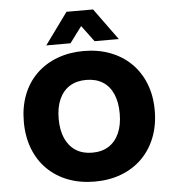

<svg xmlns="http://www.w3.org/2000/svg" viewBox="-62 -998 969 1065"><g transform="rotate(-5 423.0 -465.0)"><path d="M423 11Q342 11 275 -14.5Q208 -40 159.5 -88Q111 -136 85 -203.5Q59 -271 59 -354Q59 -436 85 -503Q111 -570 159.5 -617.5Q208 -665 275.5 -690.5Q343 -716 423 -716Q504 -716 571 -690.5Q638 -665 686.5 -617.5Q735 -570 761.5 -503Q788 -436 788 -354Q788 -271 761.5 -203.5Q735 -136 686.5 -88Q638 -40 571 -14.5Q504 11 423 11ZM423 -150Q477 -150 514.5 -174Q552 -198 572.5 -243.5Q593 -289 593 -353Q593 -417 573 -462.5Q553 -508 515 -531.5Q477 -555 423 -555Q370 -555 332 -531.5Q294 -508 273.5 -462.5Q253 -417 253 -353Q253 -289 273.5 -243.5Q294 -198 332 -174Q370 -150 423 -150ZM220 -765 348 -941H496L624 -765H489L422 -855L355 -765Z"/></g></svg>

Font: Nunito Sans 8pt Black
Style: Regular
Weight: 900
Version: Version 3.101;gftools[0.9.27]